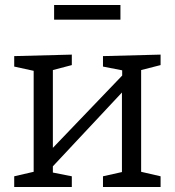

<svg xmlns="http://www.w3.org/2000/svg" viewBox="-20 -750 701 770"><path d="M37 0V-43L115 -61V-466L37 -483V-525L268 -531V-489L192 -469V-157L470 -447V-468L393 -483V-525L624 -531V-489L546 -469V-61L624 -43V0H393V-43L469 -60V-379L192 -83V-58L268 -43V0ZM463 -730V-671H197V-730Z"/></svg>

Font: Bitter
Style: Regular
Weight: 400
Designer: Sol Matas, and Bitter project Authors
Foundry: Sol Matas
Version: Version 2.001